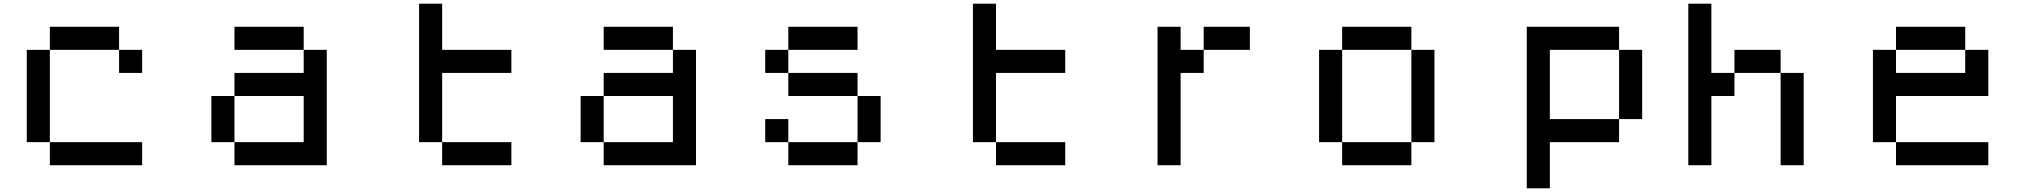

<svg xmlns="http://www.w3.org/2000/svg" viewBox="-20 -895 11040 1040"><path d="M250 -750H625V-625H250ZM625 -625H750V-500H625ZM250 -625V-125H125V-625ZM250 -125H750V0H250Z M1250 -750H1625V-625H1250ZM1625 -625H1750V0H1250V-125H1625V-375H1250V-500H1625ZM1250 -125H1125V-375H1250Z M2250 -875H2375V-625H2750V-500H2375V-125H2250ZM2375 -125H2750V0H2375Z M3250 -750H3625V-625H3250ZM3625 -625H3750V0H3250V-125H3625V-375H3250V-500H3625ZM3250 -125H3125V-375H3250Z M4250 -750H4625V-625H4250ZM4250 -625V-500H4125V-625ZM4250 -500H4625V-375H4250ZM4625 -375H4750V-125H4625ZM4625 -125V0H4250V-125ZM4250 -125H4125V-250H4250Z M5250 -875H5375V-625H5750V-500H5375V-125H5250ZM5375 -125H5750V0H5375Z M6250 -750H6375V-625H6500V-500H6375V0H6250ZM6500 -625V-750H6750V-625Z M7250 -750H7625V-625H7250ZM7625 -625H7750V-125H7625ZM7625 -125V0H7250V-125ZM7250 -125H7125V-625H7250Z M8250 -750H8750V-625H8375V-250H8750V-125H8375V125H8250ZM8750 -625H8875V-250H8750Z M9125 -875H9250V-500H9375V-375H9250V0H9125ZM9375 -500V-625H9625V-500ZM9625 -500H9750V0H9625Z M10250 -750H10625V-625H10250ZM10625 -625H10750V-375H10250V-125H10125V-625H10250V-500H10625ZM10250 -125H10750V0H10250Z"/></svg>

Font: Dogica
Style: Regular
Weight: 400
Monospace: yes
Designer: Roberto Mocci
Version: Version 001.012